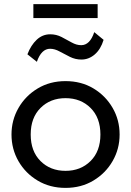

<svg xmlns="http://www.w3.org/2000/svg" viewBox="-20 -900 638 935"><path d="M299 15Q223 15 163.5 -20.5Q104 -56 70 -115Q36 -174 36 -245Q36 -315 70 -374.2Q104 -433.5 163.5 -469.2Q223 -505 299 -505Q375.5 -505 434.8 -469.5Q494 -434 528.2 -375Q562.5 -316 562.5 -245Q562.5 -175 528.5 -115.8Q494.5 -56.5 435 -20.8Q375.5 15 299 15ZM299 -68Q373 -68 421 -115.8Q469 -163.5 469 -245Q469 -326.5 421.2 -374.2Q373.5 -422 299 -422Q225 -422 177.2 -374.2Q129.5 -326.5 129.5 -245Q129.5 -163.5 177.2 -115.8Q225 -68 299 -68ZM159.5 -599 113.5 -635.5Q130.5 -680 158.8 -706.5Q187 -733 224.5 -733Q254 -733 279.8 -719.8Q305.5 -706.5 329 -693.2Q352.5 -680 375.5 -680Q418 -680 439 -743.5L484.5 -706Q470.5 -660 441.5 -635Q412.5 -610 376.5 -610Q347 -610 320.8 -623Q294.5 -636 270.5 -649.2Q246.5 -662.5 224 -662.5Q181.5 -662.5 159.5 -599ZM142.5 -812V-880H455.5V-812Z"/></svg>

Font: Geologica Light
Style: Regular
Weight: 300
Designer: Sindre Bremnes, Frode Helland
Foundry: Monokrom Skriftforlag AS
Version: Version 1.010; ttfautohint (v1.8.4.7-5d5b);gftools[0.9.28]